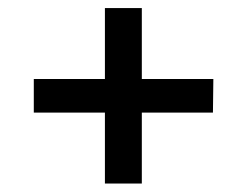

<svg xmlns="http://www.w3.org/2000/svg" viewBox="-20 -592 596 463"><path d="M233 -149.5V-320.5H61.5V-401.5H233V-572.5H322V-401.5H494.5L493.5 -320.5H322V-149.5Z"/></svg>

Font: Hepta Slab ExtraLight Medium
Style: Regular
Weight: 500
Version: Version 1.100